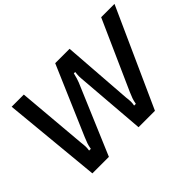

<svg xmlns="http://www.w3.org/2000/svg" viewBox="-130 -1085 1406 1406"><g transform="rotate(-45 573.0 -381.5)"><path d="M154 0 81 -763H207L254 -218Q255 -210 256.5 -195Q258 -180 258 -168Q258 -153 255 -135H273Q277 -161 284 -181Q291 -201 302 -227L532 -763H681L721 -218Q722 -210 723.5 -196.5Q725 -183 725 -172Q725 -152 721 -135H739Q744 -162 750.5 -181Q757 -200 769 -227L1008 -763H1146L802 0H632L588 -550L587 -571Q587 -587 590 -614H576Q564 -565 554 -541L325 0Z"/></g></svg>

Font: Open Sauce Sans SemiBold Italic
Style: Regular
Weight: 600
Italic angle: -10°
Designer: Alfredo Marco Pradil
Foundry: Creative Sauce Fz LLC
Version: Version 1.477